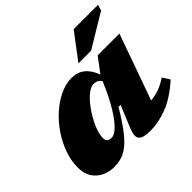

<svg xmlns="http://www.w3.org/2000/svg" viewBox="-178 -927 1136 1136"><g transform="rotate(-45 390.0 -358.5)"><path d="M399 -80.5 456 -219H439Q394 -143.5 358.5 -97Q323 -50.5 292.2 -26.2Q261.5 -2 231.5 6.5Q201.5 15 167.5 15Q130 15 95 -1Q60 -17 37.2 -50Q14.5 -83 14.5 -134.5Q14.5 -192 35 -249.5Q55.5 -307 90.5 -358.5Q125.5 -410 170.8 -450.2Q216 -490.5 265.8 -513.8Q315.5 -537 364.5 -537Q459.5 -537 498.5 -430L567.5 -522H749.5L602.5 -109.5Q640 -113 672.2 -124.5Q704.5 -136 742.5 -161L772 -115.5Q687 -40 612.8 -12.5Q538.5 15 473.5 15Q413 15 394.8 -5.5Q376.5 -26 399 -80.5ZM243 -153.5Q243 -118.5 281.5 -118.5Q302 -118.5 326.2 -139.8Q350.5 -161 374.8 -195Q399 -229 420.8 -268.5Q442.5 -308 458.5 -344L480 -393Q469.5 -409 457.5 -414.2Q445.5 -419.5 431 -419.5Q409.5 -419.5 384.2 -401Q359 -382.5 334.2 -352.2Q309.5 -322 288.8 -286.2Q268 -250.5 255.5 -215.5Q243 -180.5 243 -153.5ZM453.5 -569 576.5 -732H780.5L769 -695L559.5 -569Z"/></g></svg>

Font: Newsreader 6pt ExtraBold
Style: Italic
Weight: 800
Italic angle: -17°
Designer: Hugues Gentile
Foundry: Production Type
Version: Version 1.003; ttfautohint (v1.8.3)